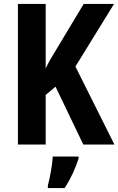

<svg xmlns="http://www.w3.org/2000/svg" viewBox="-20 -734 601 975"><path d="M561 0 363 -396 559 -714H405L268 -486C244 -447 224 -414 212 -386V-714H71V0H212V-252L262 -294L403 0ZM379 71V61H248C246 101 233 172 223 208V221H308C338 176 363 122 379 71Z"/></svg>

Font: Noto Sans Lao Looped Condensed
Style: Bold
Weight: 700
Width: 3
Designer: Mark Frömberg, Ben Mitchell
Foundry: The Fontpad Ltd
Version: Version 1.002